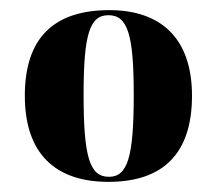

<svg xmlns="http://www.w3.org/2000/svg" viewBox="-20 -739 428 379"><path d="M194 -380C302 -380 359 -436 359 -550C359 -664 297 -719 196 -719C86 -719 29 -664 29 -550C29 -436 89 -380 194 -380ZM195 -390C157 -390 145 -429 145 -552C145 -671 157 -709 194 -709C232 -709 244 -671 244 -552C244 -429 232 -390 195 -390Z"/></svg>

Font: Noto Serif Display ExtraCondensed Black
Style: Regular
Weight: 900
Width: 2
Designer: Monotype Design Team
Foundry: Monotype Imaging Inc.
Version: Version 2.009